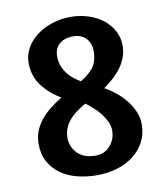

<svg xmlns="http://www.w3.org/2000/svg" viewBox="-75 -706 675 775"><g transform="rotate(-10 262.0 -318.0)"><path d="M261 6Q218 6 179.5 -4Q141 -14 112.5 -34.5Q84 -55 67 -86Q50 -117 50 -159Q50 -189 60.5 -214Q71 -239 88.5 -259.5Q106 -280 128 -297Q150 -314 173 -328Q128 -354 97.5 -394Q67 -434 67 -488Q67 -519 82 -547Q97 -575 124 -596Q151 -617 187.5 -629.5Q224 -642 266 -642Q305 -642 339.5 -630.5Q374 -619 399 -599Q424 -579 438.5 -551.5Q453 -524 453 -492Q453 -466 444.5 -443.5Q436 -421 421.5 -401.5Q407 -382 388.5 -365.5Q370 -349 350 -335Q374 -322 396 -304Q418 -286 435.5 -264Q453 -242 463.5 -217Q474 -192 474 -165Q474 -126 457.5 -94.5Q441 -63 412.5 -40.5Q384 -18 345 -6Q306 6 261 6ZM169 -163Q169 -126 195 -99.5Q221 -73 269 -73Q306 -73 329 -99.5Q352 -126 352 -161Q352 -180 343.5 -198Q335 -216 322.5 -232Q310 -248 294.5 -262Q279 -276 264 -287Q245 -276 227.5 -263.5Q210 -251 197 -236Q184 -221 176.5 -203Q169 -185 169 -163ZM334 -491Q334 -522 315 -542.5Q296 -563 262 -563Q227 -563 206 -545Q185 -527 185 -493Q185 -472 192 -454.5Q199 -437 210 -422.5Q221 -408 234.5 -397.5Q248 -387 262 -379Q291 -395 312.5 -420Q334 -445 334 -491Z"/></g></svg>

Font: Amaranth
Style: Regular
Weight: 400
Designer: Gesine Todt
Foundry: Gesine Todt
Version: Version 1.001